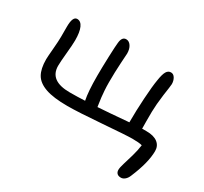

<svg xmlns="http://www.w3.org/2000/svg" viewBox="-162 -906 1352 1273"><g transform="rotate(30 514.5 -269.5)"><path d="M893.1 137.2Q873 137.2 863 127Q853 116.7 853 100.1Q853 82.5 863.3 49.3Q873.5 16.1 887 -30Q900.4 -76.2 905.8 -118.2Q881.8 -125 831.1 -125Q787.1 -125 608.4 -111.1Q429.7 -97.2 348.1 -97.2Q241.2 -97.2 180.7 -118.4Q120.1 -139.6 95.9 -181.4Q71.8 -223.1 71.8 -294.9Q71.8 -312.5 77.4 -377.2Q83 -441.9 83 -473.1V-550.8Q83 -629.9 117.2 -629.9Q145.5 -629.9 160.6 -596.4Q175.8 -563 175.8 -500Q175.8 -467.8 168.9 -397.5Q162.1 -327.1 162.1 -297.9Q162.1 -183.1 316.9 -183.1Q374.5 -183.1 433.1 -186Q419.9 -248.5 419.9 -370.1Q419.9 -431.2 423.1 -517.3Q426.3 -603.5 429.2 -626Q433.6 -675.8 465.8 -675.8Q488.3 -675.8 503.2 -653.3Q518.1 -630.9 518.1 -596.2Q518.1 -594.7 513.4 -521.5Q508.8 -448.2 508.8 -371.1Q508.8 -339.4 511 -307.6Q513.2 -275.9 515.4 -258.5Q517.6 -241.2 521 -217.8Q524.4 -194.3 524.9 -190.9Q598.6 -195.3 758.8 -209V-212.9Q758.8 -295.9 764.9 -394.3Q771 -492.7 779.8 -543Q787.1 -591.8 799.3 -612.8Q811.5 -633.8 833 -633.8Q852.5 -633.8 864.3 -614Q876 -594.2 876 -568.8Q876 -561 872.6 -537.8Q869.1 -514.6 864 -477.3Q858.9 -439.9 856 -404.8Q853.5 -375 852.8 -344.2Q852.1 -313.5 852.5 -272.2Q853 -231 853 -229V-214.8H887.2Q942.9 -214.8 972.4 -191.9Q1002 -168.9 1002 -128.9Q1002 -41 945.8 91.8Q937.5 112.8 923.1 125Q908.7 137.2 893.1 137.2Z"/></g></svg>

Font: Shantell Sans Irregular Bouncy
Style: Regular
Weight: 400
Designer: Stephen Nixon, Anya Danilova, Shantell Martin
Foundry: Arrow Type
Version: Version 1.006;[9816181b4]